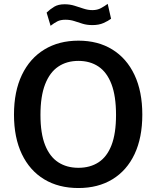

<svg xmlns="http://www.w3.org/2000/svg" viewBox="-20 -938 788 968"><path d="M375.5 10Q275.5 10 202.8 -34Q130 -78 90.2 -161Q50.5 -244 50.5 -360Q50.5 -477 90.5 -560.5Q130.5 -644 203.8 -688.5Q277 -733 375.5 -733Q474 -733 546.2 -688.5Q618.5 -644 658 -560.5Q697.5 -477 697.5 -360Q697.5 -244 658.5 -161.2Q619.5 -78.5 547 -34.2Q474.5 10 375.5 10ZM375.5 -92Q434.5 -92 477 -119.8Q519.5 -147.5 542.2 -206.2Q565 -265 565 -358.5Q565 -453.5 542 -513.8Q519 -574 476.5 -602.5Q434 -631 375.5 -631Q316.5 -631 273.8 -602.2Q231 -573.5 207.5 -513.2Q184 -453 184 -358.5Q184 -265 207.5 -206.2Q231 -147.5 273.8 -119.8Q316.5 -92 375.5 -92ZM540 -843.5Q525.5 -832.5 502 -822Q478.5 -811.5 446 -811.5Q418.5 -811.5 396.8 -818.2Q375 -825 354.5 -831.8Q334 -838.5 310 -838.5Q285 -838.5 269 -830.2Q253 -822 235 -808L215 -874.5Q232.5 -891.5 253.2 -904Q274 -916.5 305.5 -916.5Q332 -916.5 355.5 -909.2Q379 -902 401.2 -894.5Q423.5 -887 446 -887Q470.5 -887 489 -897Q507.5 -907 523 -918.5Z"/></svg>

Font: Public Sans SemiBold
Style: Regular
Weight: 600
Designer: The Public Sans Project Authors: Dan O. Williams and USWDS (Libre Franklin designed by Pablo Impallari and Rodrigo Fuenz
Version: Version 1.007